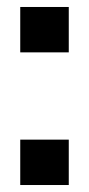

<svg xmlns="http://www.w3.org/2000/svg" viewBox="-20 -530 256 550"><path d="M38 -380V-510H177V-380ZM38 0V-130H177V0Z"/></svg>

Font: Saira Ultra Condensed Black
Style: Regular
Weight: 900
Width: 1
Designer: Hector Gatti with collaboration of the Omnibus-Type team
Foundry: Omnibus-Type
Version: Version 1.001; ttfautohint (v1.8)